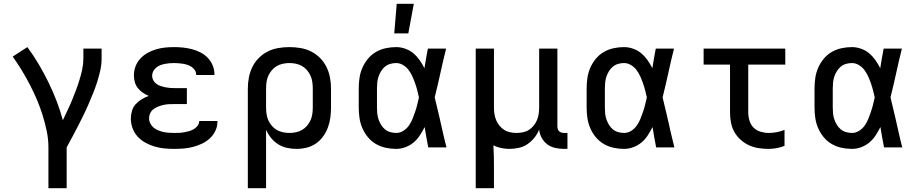

<svg xmlns="http://www.w3.org/2000/svg" viewBox="-20 -776 4840 1011"><path d="M235 215V0Q235 -43 226 -86Q217 -129 204 -170.5Q191 -212 174 -252Q157 -292 137 -330.5Q117 -369 94.5 -406Q72 -443 47 -478L124 -528Q156 -485 183.5 -438.5Q211 -392 234.5 -344Q258 -296 277.5 -245.5Q297 -195 311 -143Q323 -169 335.5 -195Q348 -221 359 -247.5Q370 -274 380 -301Q390 -328 398.5 -355.5Q407 -383 413 -411Q419 -439 419 -468V-520H515V-468Q515 -436 508 -405Q501 -374 491.5 -344Q482 -314 470 -284.5Q458 -255 445.5 -226Q433 -197 419 -168.5Q405 -140 390.5 -111.5Q376 -83 361 -55.5Q346 -28 331 0V215Z M897 8Q871 8 845 5.5Q819 3 794 -4.5Q769 -12 746 -24.5Q723 -37 705 -56.5Q687 -76 678 -101Q669 -126 669 -152Q669 -172 675 -192.5Q681 -213 695 -228Q709 -243 726.5 -253.5Q744 -264 763 -271Q747 -278 732 -288Q717 -298 706 -312Q695 -326 690 -343.5Q685 -361 685 -378Q685 -403 693.5 -426Q702 -449 718.5 -467Q735 -485 756.5 -497Q778 -509 801 -516Q824 -523 848.5 -525.5Q873 -528 897 -528Q921 -528 944.5 -525.5Q968 -523 991 -517Q1014 -511 1035.5 -500Q1057 -489 1073.5 -472Q1090 -455 1099.5 -432.5Q1109 -410 1109 -387V-381H1013V-383Q1013 -395 1006.5 -405.5Q1000 -416 990 -423Q980 -430 968.5 -434Q957 -438 945 -440Q933 -442 921 -443Q909 -444 897 -444Q885 -444 872.5 -443Q860 -442 847.5 -439.5Q835 -437 823.5 -432.5Q812 -428 802.5 -420Q793 -412 787 -401Q781 -390 781 -377Q781 -365 787 -353.5Q793 -342 803.5 -334.5Q814 -327 826 -323Q838 -319 850 -316.5Q862 -314 874.5 -313Q887 -312 900 -312H964V-228H900Q886 -228 871.5 -227.5Q857 -227 843 -224Q829 -221 815.5 -216Q802 -211 790 -202.5Q778 -194 771.5 -181Q765 -168 765 -153Q765 -139 771.5 -126Q778 -113 789 -104Q800 -95 813.5 -89.5Q827 -84 840.5 -81Q854 -78 868.5 -77Q883 -76 897 -76Q910 -76 923.5 -76.5Q937 -77 950 -79.5Q963 -82 976 -85.5Q989 -89 1000.5 -96Q1012 -103 1020.5 -114Q1029 -125 1029 -139H1125V-135Q1125 -110 1114 -87Q1103 -64 1084.5 -47Q1066 -30 1043.5 -19.5Q1021 -9 996.5 -2.5Q972 4 947 6Q922 8 897 8Z M1285 215V-310Q1285 -339 1290.5 -368Q1296 -397 1309 -423.5Q1322 -450 1343 -471Q1364 -492 1390 -505Q1416 -518 1445.5 -523Q1475 -528 1504 -528Q1533 -528 1562.5 -523Q1592 -518 1618 -505Q1644 -492 1665 -471Q1686 -450 1699 -423.5Q1712 -397 1717.5 -368Q1723 -339 1723 -310V-210Q1723 -183 1719.5 -156.5Q1716 -130 1706.5 -104.5Q1697 -79 1681 -57Q1665 -35 1643 -20Q1621 -5 1594.5 1.5Q1568 8 1541 8Q1516 8 1491 2.5Q1466 -3 1444.5 -16.5Q1423 -30 1407 -50Q1391 -70 1381 -93V215ZM1504 -76Q1521 -76 1538 -79.5Q1555 -83 1570 -91.5Q1585 -100 1596.5 -113.5Q1608 -127 1615 -142.5Q1622 -158 1624.5 -175.5Q1627 -193 1627 -210V-310Q1627 -327 1624.5 -344.5Q1622 -362 1615 -377.5Q1608 -393 1596.5 -406.5Q1585 -420 1570 -428.5Q1555 -437 1538 -440.5Q1521 -444 1504 -444Q1487 -444 1470 -440.5Q1453 -437 1438 -428.5Q1423 -420 1411.5 -406.5Q1400 -393 1393 -377.5Q1386 -362 1383.5 -344.5Q1381 -327 1381 -310V-210Q1381 -193 1383.5 -175.5Q1386 -158 1393 -142.5Q1400 -127 1411.5 -113.5Q1423 -100 1438 -91.5Q1453 -83 1470 -79.5Q1487 -76 1504 -76Z M2066 8Q2038 8 2010.5 2Q1983 -4 1959 -18Q1935 -32 1917 -54Q1899 -76 1888 -101.5Q1877 -127 1873 -154.5Q1869 -182 1869 -210V-310Q1869 -338 1873 -365.5Q1877 -393 1888 -418.5Q1899 -444 1917 -466Q1935 -488 1959 -502Q1983 -516 2010.5 -522Q2038 -528 2066 -528Q2090 -528 2114 -519.5Q2138 -511 2156.5 -495.5Q2175 -480 2189.5 -459.5Q2204 -439 2215 -417Q2219 -443 2223.5 -468.5Q2228 -494 2233 -520H2329Q2313 -456 2299 -391.5Q2285 -327 2269 -263Q2276 -236 2282 -209Q2288 -182 2295 -154Q2304 -115 2312.5 -76.5Q2321 -38 2331 0H2235Q2230 -27 2225 -53.5Q2220 -80 2216 -107Q2205 -85 2191 -63.5Q2177 -42 2158 -26Q2139 -10 2115 -1Q2091 8 2066 8ZM2066 -76Q2086 -76 2103.5 -87Q2121 -98 2132.5 -114Q2144 -130 2151.5 -148.5Q2159 -167 2165.5 -186Q2172 -205 2177 -224.5Q2182 -244 2186 -263Q2182 -282 2177 -301Q2172 -320 2165.5 -338.5Q2159 -357 2151 -374.5Q2143 -392 2131.5 -407.5Q2120 -423 2102.5 -433.5Q2085 -444 2066 -444Q2050 -444 2034.5 -439.5Q2019 -435 2007 -425Q1995 -415 1986.5 -401Q1978 -387 1973 -372Q1968 -357 1966.5 -341.5Q1965 -326 1965 -310V-210Q1965 -194 1966.5 -178.5Q1968 -163 1973 -148Q1978 -133 1986.5 -119Q1995 -105 2007 -95Q2019 -85 2034.5 -80.5Q2050 -76 2066 -76ZM2056 -600 2069 -756H2159L2130 -600Z M2485 215V-520H2581V-210Q2581 -193 2583.5 -176Q2586 -159 2592.5 -143.5Q2599 -128 2610 -114.5Q2621 -101 2635 -92Q2649 -83 2666 -79.5Q2683 -76 2700 -76Q2717 -76 2734 -79.5Q2751 -83 2765 -92Q2779 -101 2790 -114.5Q2801 -128 2807.5 -143.5Q2814 -159 2816.5 -176Q2819 -193 2819 -210V-520H2915V-111Q2915 -104 2917 -97Q2919 -90 2924 -85Q2929 -80 2936 -78Q2943 -76 2950 -76H2968V8H2950Q2927 8 2904 3Q2881 -2 2862.5 -15.5Q2844 -29 2832.5 -50Q2821 -71 2819 -94Q2810 -71 2794 -51Q2778 -31 2757.5 -17Q2737 -3 2712 2.5Q2687 8 2663 8Q2641 8 2619 3.5Q2597 -1 2578 -11Q2580 19 2580.5 48.5Q2581 78 2581 107V215Z M3266 8Q3238 8 3210.5 2Q3183 -4 3159 -18Q3135 -32 3117 -54Q3099 -76 3088 -101.5Q3077 -127 3073 -154.5Q3069 -182 3069 -210V-310Q3069 -338 3073 -365.5Q3077 -393 3088 -418.5Q3099 -444 3117 -466Q3135 -488 3159 -502Q3183 -516 3210.5 -522Q3238 -528 3266 -528Q3290 -528 3314 -519.5Q3338 -511 3356.5 -495.5Q3375 -480 3389.5 -459.5Q3404 -439 3415 -417Q3419 -443 3423.5 -468.5Q3428 -494 3433 -520H3529Q3513 -456 3499 -391.5Q3485 -327 3469 -263Q3476 -236 3482 -209Q3488 -182 3495 -154Q3504 -115 3512.5 -76.5Q3521 -38 3531 0H3435Q3430 -27 3425 -53.5Q3420 -80 3416 -107Q3405 -85 3391 -63.5Q3377 -42 3358 -26Q3339 -10 3315 -1Q3291 8 3266 8ZM3266 -76Q3286 -76 3303.5 -87Q3321 -98 3332.5 -114Q3344 -130 3351.5 -148.5Q3359 -167 3365.5 -186Q3372 -205 3377 -224.5Q3382 -244 3386 -263Q3382 -282 3377 -301Q3372 -320 3365.5 -338.5Q3359 -357 3351 -374.5Q3343 -392 3331.5 -407.5Q3320 -423 3302.5 -433.5Q3285 -444 3266 -444Q3250 -444 3234.5 -439.5Q3219 -435 3207 -425Q3195 -415 3186.5 -401Q3178 -387 3173 -372Q3168 -357 3166.5 -341.5Q3165 -326 3165 -310V-210Q3165 -194 3166.5 -178.5Q3168 -163 3173 -148Q3178 -133 3186.5 -119Q3195 -105 3207 -95Q3219 -85 3234.5 -80.5Q3250 -76 3266 -76Z M4027 8Q4001 8 3974.5 4Q3948 0 3924 -11Q3900 -22 3880 -40Q3860 -58 3847 -81Q3834 -104 3829 -130.5Q3824 -157 3824 -184V-436H3685V-520H4115V-436H3920V-184Q3920 -162 3926.5 -140.5Q3933 -119 3948 -104Q3963 -89 3984.5 -82.5Q4006 -76 4027 -76Q4049 -76 4070 -80Q4091 -84 4111 -92V-8Q4091 0 4070 4Q4049 8 4027 8Z M4466 8Q4438 8 4410.5 2Q4383 -4 4359 -18Q4335 -32 4317 -54Q4299 -76 4288 -101.5Q4277 -127 4273 -154.5Q4269 -182 4269 -210V-310Q4269 -338 4273 -365.5Q4277 -393 4288 -418.5Q4299 -444 4317 -466Q4335 -488 4359 -502Q4383 -516 4410.5 -522Q4438 -528 4466 -528Q4490 -528 4514 -519.5Q4538 -511 4556.5 -495.5Q4575 -480 4589.5 -459.5Q4604 -439 4615 -417Q4619 -443 4623.5 -468.5Q4628 -494 4633 -520H4729Q4713 -456 4699 -391.5Q4685 -327 4669 -263Q4676 -236 4682 -209Q4688 -182 4695 -154Q4704 -115 4712.5 -76.5Q4721 -38 4731 0H4635Q4630 -27 4625 -53.5Q4620 -80 4616 -107Q4605 -85 4591 -63.5Q4577 -42 4558 -26Q4539 -10 4515 -1Q4491 8 4466 8ZM4466 -76Q4486 -76 4503.5 -87Q4521 -98 4532.5 -114Q4544 -130 4551.5 -148.5Q4559 -167 4565.5 -186Q4572 -205 4577 -224.5Q4582 -244 4586 -263Q4582 -282 4577 -301Q4572 -320 4565.5 -338.5Q4559 -357 4551 -374.5Q4543 -392 4531.5 -407.5Q4520 -423 4502.5 -433.5Q4485 -444 4466 -444Q4450 -444 4434.5 -439.5Q4419 -435 4407 -425Q4395 -415 4386.5 -401Q4378 -387 4373 -372Q4368 -357 4366.5 -341.5Q4365 -326 4365 -310V-210Q4365 -194 4366.5 -178.5Q4368 -163 4373 -148Q4378 -133 4386.5 -119Q4395 -105 4407 -95Q4419 -85 4434.5 -80.5Q4450 -76 4466 -76Z"/></svg>

Font: Iosevka Fixed Curly Md Ex
Style: Regular
Weight: 500
Width: 7
Monospace: yes
Designer: Belleve Invis
Foundry: Belleve Invis
Version: Version 30.1.2